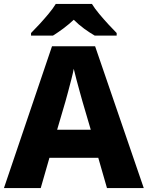

<svg xmlns="http://www.w3.org/2000/svg" viewBox="-20 -1044 747 971"><path d="M521 -93 477 -246H230L186 -93H0L243 -810H461L707 -93ZM397 -531Q392 -549 383.5 -579.5Q375 -610 366.5 -642Q358 -674 353 -696Q349 -674 340.5 -641.5Q332 -609 324 -578.5Q316 -548 311 -531L269 -388H439ZM445 -1024Q459 -1001 482 -973.5Q505 -946 528.5 -920.5Q552 -895 570 -877V-864H459Q433 -879 405.5 -899Q378 -919 353 -944Q326 -919 300.5 -900Q275 -881 248 -864H137V-877Q156 -896 179.5 -921.5Q203 -947 225.5 -974Q248 -1001 262 -1024Z"/></svg>

Font: Noto Sans Kannada UI ExtraBold
Style: Regular
Weight: 800
Designer: Jelle Bosma - Monotype Design Team
Foundry: Monotype Imaging Inc.
Version: Version 2.005; ttfautohint (v1.8.4.7-5d5b)